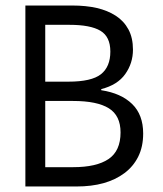

<svg xmlns="http://www.w3.org/2000/svg" viewBox="-20 -676 590 696"><path d="M72 0V-656H242Q292 -656 331 -647Q370 -638 399.5 -619Q429 -600 445.5 -569.5Q462 -539 462 -496Q462 -447 434 -407.5Q406 -368 347 -353V-349Q419 -338 459 -299Q499 -260 499 -192Q499 -144 481 -108Q463 -72 430.5 -48Q398 -24 355 -12Q312 0 257 0ZM144 -70H245Q330 -70 373.5 -99.5Q417 -129 417 -196Q417 -257 374.5 -283.5Q332 -310 245 -310H144ZM144 -380H228Q312 -380 346 -407Q380 -434 380 -489Q380 -543 344 -564.5Q308 -586 232 -586H144Z"/></svg>

Font: Codetta
Style: Regular
Weight: 400
Italic angle: -11°
Designer: Ulrich Proeller
Foundry: PROSA GmbH
Version: Version 2.00;September 29, 2018;FontCreator 11.5.0.2427 64-b